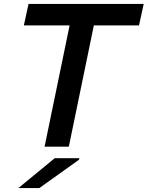

<svg xmlns="http://www.w3.org/2000/svg" viewBox="-20 -750 755 982"><path d="M715 -730H126L102 -620H336L208 0H332L460 -620H691ZM74 212H181L384 67L386 59H260Z"/></svg>

Font: Nacelle SemiBold
Style: Italic
Weight: 600
Italic angle: -12°
Designer: Sora Sagano
Foundry: Sora Sagano
Version: Version 1.000;FEAKit 1.0